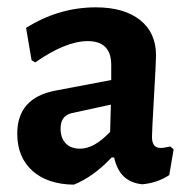

<svg xmlns="http://www.w3.org/2000/svg" viewBox="-20 -494 514 523"><path d="M241 -474Q318 -474 361.5 -439.5Q405 -405 405 -343Q405 -326 399.5 -231.5Q394 -137 394 -121Q394 -91 417 -91Q427 -91 444 -95L453 -87L441 -17Q409 4 368 8Q305 2 291 -65H284Q234 -12 181 9Q109 8 68 -29Q27 -66 27 -130Q27 -227 130 -247L283 -276V-317Q283 -382 219 -382Q159 -382 76 -324L66 -330L51 -418Q140 -474 241 -474ZM282 -209 176 -186Q145 -179 145 -144Q145 -118 159 -103.5Q173 -89 198 -89Q237 -89 280 -135Z"/></svg>

Font: Alegreya Sans
Style: Bold
Weight: 700
Designer: Juan Pablo del Peral
Foundry: Huerta Tipografica
Version: Version 2.007